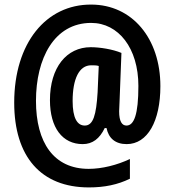

<svg xmlns="http://www.w3.org/2000/svg" viewBox="-20 -736 761 838"><path d="M680 -360C680 -568 557 -716 378 -716C181 -717 42 -548 42 -288C42 -52 159 82 368 82C436 82 494 70 547 44V-42C492 -16 426 1 367 1C215 1 137 -113 137 -296C137 -480 216 -636 378 -636C497 -636 584 -526 584 -361C584 -236 565 -188 532 -188C513 -188 500 -205 500 -250C500 -257 501 -279 502 -298L510 -505C472 -521 416 -530 376 -530C271 -530 198 -442 198 -299C198 -178 253 -107 341 -107C384 -107 415 -131 437 -177H445C454 -132 484 -107 533 -107C624 -107 680 -207 680 -360ZM297 -295C297 -391 325 -451 378 -451C391 -451 402 -451 411 -448L406 -333C400 -234 387 -188 350 -188C317 -188 297 -221 297 -295Z"/></svg>

Font: Noto Sans Malayalam ExtraCondensed
Style: Bold
Weight: 700
Width: 2
Designer: Jelle Bosma - Monotype Design Team
Foundry: Monotype Imaging Inc.
Version: Version 2.104